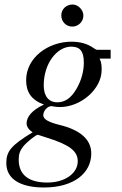

<svg xmlns="http://www.w3.org/2000/svg" viewBox="-20 -626 540 852"><path d="M350 -557C350 -582 327 -606 302 -606C274 -606 252 -585 252 -558C252 -530 273 -508 301 -508C328 -508 350 -530 350 -557ZM471 -366V-405H411C408 -405 403 -407 395 -413C368 -432 335 -441 297 -441C196 -441 96 -372 96 -270C96 -218 119 -182 175 -162C121 -137 98 -107 98 -78C98 -65 107 -50 125 -39C27 20 8 47 8 98C8 170 73 206 175 206C308 206 385 142 385 55C385 -5 339 -49 243 -72C199 -83 172 -96 172 -114C172 -135 191 -155 208 -155C210 -155 212 -155 215 -154C224 -152 235 -151 246 -151C339 -151 431 -231 431 -315C431 -332 431 -348 422 -366ZM352 -348C352 -306 339 -265 319 -231C295 -190 268 -172 234 -172C196 -172 174 -200 174 -247C174 -346 234 -419 296 -419C333 -419 352 -401 352 -348ZM325 90C325 141 271 184 190 184C110 184 63 152 63 82C63 59 68 43 83 24C97 6 139 -28 148 -28C159 -24 169 -21 182 -17C289 16 325 44 325 90Z"/></svg>

Font: STIXGeneral
Style: Italic
Weight: 400
Italic angle: -16.33°
Designer: MicroPress Inc., with final additions and corrections provided by Coen Hoffman, Elsevier (retired)
Version: Version 1.1.0